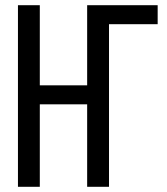

<svg xmlns="http://www.w3.org/2000/svg" viewBox="-20 -718 640 738"><path d="M49 -698H133V-390H315V-698H586V-625H399V0H315V-317H133V0H49Z"/></svg>

Font: Lilex
Style: Regular
Weight: 400
Monospace: yes
Designer: Mike Abbink, Paul van der Laan, Pieter van Rosmalen, Mikhael Khrustik
Foundry: Mikhael Khrustik
Version: Version 2.510